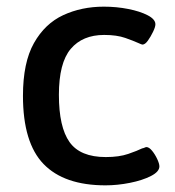

<svg xmlns="http://www.w3.org/2000/svg" viewBox="-20 -550 525 577"><path d="M297 7Q173 7 111 -57Q49 -121 49 -262Q49 -362 82 -420.5Q115 -479 170 -504.5Q225 -530 292 -530Q330 -530 365.5 -523Q401 -516 424 -504Q447 -492 447 -477Q447 -469 440 -454.5Q433 -440 424.5 -428Q416 -416 408 -416Q406 -416 395 -421Q382 -427 356.5 -436Q331 -445 293 -445Q228 -445 192.5 -403Q157 -361 157 -265Q157 -168 189 -123Q221 -78 298 -78Q338 -78 365.5 -87.5Q393 -97 407 -104Q412 -105 415 -106.5Q418 -108 420 -108Q428 -108 437 -97Q446 -86 452.5 -72Q459 -58 459 -50Q459 -34 433.5 -21Q408 -8 370.5 -0.5Q333 7 297 7Z"/></svg>

Font: Asap Medium
Style: Regular
Weight: 500
Designer: Pablo Cosgaya
Foundry: Omnibus-Type
Version: Version 3.001; ttfautohint (v1.8.3)